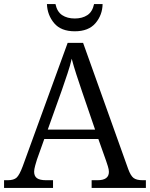

<svg xmlns="http://www.w3.org/2000/svg" viewBox="-20 -925 738 945"><path d="M0 0V-38H18Q48 -38 62 -51Q76 -64 92 -107L313 -714H389L611 -93Q623 -60 637.5 -49Q652 -38 682 -38H698V0H431V-38H460Q516 -38 516 -79Q516 -91 511 -106.5Q506 -122 502 -134L464 -241H198L162 -140Q158 -128 153 -109.5Q148 -91 148 -80Q148 -58 162 -48Q176 -38 207 -38H241V0ZM215 -287H448L384 -474Q370 -515 356 -558Q342 -601 333 -636Q326 -604 312.5 -564Q299 -524 285 -483ZM348 -771Q280 -771 246.5 -811Q213 -851 211 -905H253Q261 -867 286 -850.5Q311 -834 348 -834Q385 -834 410 -850.5Q435 -867 443 -905H485Q484 -851 450 -811Q416 -771 348 -771Z"/></svg>

Font: Noto Serif Hentaigana
Style: Regular
Weight: 400
Designer: Kazuhiro Yamada
Foundry: nipponia
Version: Version 1.000; ttfautohint (v1.8.4.7-5d5b)